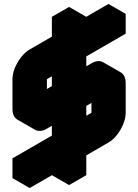

<svg xmlns="http://www.w3.org/2000/svg" viewBox="-20 -900 698 970"><path d="M217 -250Q182 -230 156 -245Q130 -260 130 -300V-450Q130 -477 142 -506.5Q154 -536 174 -561.5Q194 -587 217 -600L329 -665V-765L416 -815V-715L615 -830V-730L416 -615V-465L528 -530Q563 -550 589 -535Q615 -520 615 -480V-330Q615 -304 603 -274Q591 -244 571 -218.5Q551 -193 528 -180L416 -115V-15L329 35V-65L130 50V-50L329 -165V-315ZM416 -215 528 -280V-430L416 -365ZM329 -415V-565L217 -500V-350ZM130 -50V50L43 0V-100ZM329 -65V35L242 -15V-115ZM615 -830 416 -715 329 -765 528 -880ZM528 -430V-280L442 -330V-480ZM528 -280 416 -215 329 -265 442 -330ZM329 -315V-165L242 -215V-365ZM329 -165 130 -50 43 -100 242 -215ZM589 -535Q563 -550 528 -530L416 -465L329 -515L442 -580Q476 -600 502 -585ZM416 -815 329 -765 242 -815 329 -865ZM329 -765V-665L242 -715V-815ZM329 -565V-415L242 -465V-615ZM329 -415 217 -350 130 -400 242 -465ZM329 -665 217 -600Q194 -587 174 -561.5Q154 -536 142 -506.5Q130 -477 130 -450V-300Q130 -260 156 -245L69 -295Q43 -310 43 -350V-500Q43 -527 55 -556.5Q67 -586 87 -611.5Q107 -637 130 -650L242 -715Z"/></svg>

Font: Nabla
Style: Regular
Weight: 400
Designer: Arthur Reinders Folmer
Foundry: Typearture
Version: Version 1.002